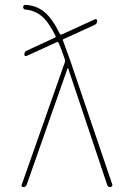

<svg xmlns="http://www.w3.org/2000/svg" viewBox="-20 -770 540 790"><path d="M76.2 0Q72.3 0 69.8 -2.9Q67.4 -5.9 69.3 -9.8L247.1 -514.6Q248 -519.5 247.1 -525.4Q228.5 -578.1 220.7 -594.7Q217.8 -598.6 213.9 -596.7L89.8 -540Q85.9 -538.1 83 -540Q80.1 -542 80.1 -545.9Q80.1 -556.6 89.8 -561.5L206.1 -615.2Q210 -617.2 209 -621.1Q179.7 -680.7 150.9 -704.1Q122.1 -727.5 85 -730.5Q81.1 -730.5 78.1 -733.4Q75.2 -736.3 75.2 -740.2Q75.2 -750 85 -750Q128.9 -748 162.1 -721.2Q195.3 -694.3 226.6 -629.9Q227.5 -627 233.4 -627.9L370.1 -690.4Q373 -692.4 376.5 -690.4Q379.9 -688.5 379.9 -683.6Q379.9 -672.9 370.1 -668L242.2 -609.4Q237.3 -608.4 239.3 -602.5Q249 -577.1 269.5 -519.5L442.4 -9.8Q443.4 -5.9 439.9 -2.9Q436.5 0 433.6 0Q423.8 0 420.9 -9.8L260.7 -488.3Q260.7 -489.3 258.8 -489.3Q257.8 -489.3 257.8 -488.3L89.8 -9.8Q85.9 0 76.2 0Z"/></svg>

Font: Rounded-X Mgen+ 2m thin
Style: Regular
Weight: 100
Designer: [Source Han Sans]
Ryoko NISHIZUKA  (kana & ideographs); Paul D. Hunt (Latin, Greek & Cyrillic); Wenlong ZHANG  (bopomofo
Version: Version 1.059.20150602